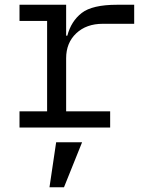

<svg xmlns="http://www.w3.org/2000/svg" viewBox="-20 -536 640 807"><path d="M216 62H325L249 251H188ZM62 -68H178V-448H62V-516H258V-386H263Q279 -447 323.5 -481.5Q368 -516 472 -516H544V-436H412Q343 -436 300.5 -396Q258 -356 258 -291V-68H443V0H62Z"/></svg>

Font: PlemolJP35 Console
Style: Regular
Weight: 400
Version: v2.0.3; ttfautohint (v1.8.4.7-5d5b-dirty) -l 6 -r 45 -G 200 